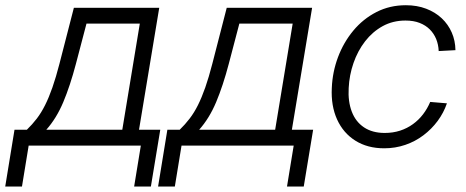

<svg xmlns="http://www.w3.org/2000/svg" viewBox="-75 -552 1768 728"><path d="M-55.2 155.3 -20 -60.1H26.9Q47.4 -80.1 64.5 -102.3Q81.5 -124.5 95.9 -153.3Q110.4 -182.1 123.8 -220.5Q137.2 -258.8 150.4 -310.1L205.1 -522.5H528.8L452.1 -60.1H532.7L497.1 155.3H433.6L459 0H33.7L8.3 155.3ZM100.6 -60.1H388.7L455.1 -462.4H252.9L212.9 -310.1Q190.9 -226.6 165 -165Q139.2 -103.5 100.6 -60.1Z M524.4 155.3 559.6 -60.1H606.4Q627 -80.1 644 -102.3Q661.1 -124.5 675.5 -153.3Q689.9 -182.1 703.4 -220.5Q716.8 -258.8 730 -310.1L784.7 -522.5H1108.4L1031.7 -60.1H1112.3L1076.7 155.3H1013.2L1038.6 0H613.3L587.9 155.3ZM680.2 -60.1H968.3L1034.7 -462.4H832.5L792.5 -310.1Q770.5 -226.6 744.6 -165Q718.8 -103.5 680.2 -60.1Z M1381.8 10.3Q1318.4 10.3 1272.5 -18.6Q1226.6 -47.4 1203.1 -99.1Q1179.7 -150.9 1183.1 -218.3Q1185.5 -278.8 1206.5 -335Q1227.5 -391.1 1264.6 -435.8Q1301.8 -480.5 1352.3 -506.3Q1402.8 -532.2 1463.9 -532.2Q1506.3 -532.2 1540.8 -519Q1575.2 -505.9 1599.9 -482.7Q1624.5 -459.5 1637.9 -428.7Q1651.4 -397.9 1651.9 -361.8L1588.4 -358.4Q1587.4 -382.8 1578.9 -403.8Q1570.3 -424.8 1554.7 -440.4Q1539.1 -456.1 1516.1 -465.1Q1493.2 -474.1 1462.4 -474.1Q1414.6 -474.1 1376 -452.9Q1337.4 -431.6 1309.3 -395.3Q1281.2 -358.9 1265.4 -313.2Q1249.5 -267.6 1247.1 -218.3Q1244.1 -167.5 1258.8 -128.9Q1273.4 -90.3 1305.2 -69.1Q1336.9 -47.9 1383.8 -47.9Q1415 -47.9 1441.9 -56.6Q1468.8 -65.4 1490.7 -81.3Q1512.7 -97.2 1529.1 -118.7Q1545.4 -140.1 1556.2 -165.5L1619.6 -160.2Q1607.4 -124.5 1584.5 -93.5Q1561.5 -62.5 1530.5 -39.1Q1499.5 -15.6 1461.7 -2.7Q1423.8 10.3 1381.8 10.3Z"/></svg>

Font: Inter 28pt Light
Style: Italic
Weight: 300
Italic angle: -9.3988°
Designer: Rasmus Andersson
Foundry: rsms
Version: Version 4.001;git-66647c0bb